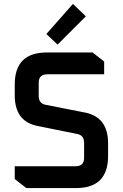

<svg xmlns="http://www.w3.org/2000/svg" viewBox="-20 -957 625 977"><path d="M55 -46V-111H364Q408 -111 408 -154V-230Q408 -268 374 -275L171 -316Q55 -339 55 -472V-527Q55 -690 218 -690H451L510 -644V-579H221Q177 -579 177 -536V-469Q177 -431 211 -424L414 -384Q530 -360 530 -228V-163Q530 0 367 0H114ZM216 -784 351 -937 417 -874 273 -730Z"/></svg>

Font: Oxanium ExtraLight SemiBold
Style: Regular
Weight: 600
Version: Version 2.000